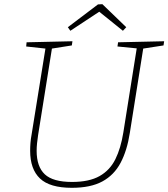

<svg xmlns="http://www.w3.org/2000/svg" viewBox="-20 -890 804 917"><path d="M544 -688 764 -693 761 -673 664 -658 600 -255Q587 -171 556 -112.5Q525 -54 469 -23.5Q413 7 323 7Q218 7 171 -37.5Q124 -82 124 -170Q124 -188 125.5 -207.5Q127 -227 131 -248L197 -658L105 -668L107 -688L326 -693L323 -673L228 -658L162 -245Q159 -225 157 -206Q155 -187 155 -170Q155 -94 194 -57.5Q233 -21 324 -21Q406 -21 455.5 -49Q505 -77 531 -129.5Q557 -182 569 -257L633 -659L541 -668ZM316 -743 304 -760 448 -869 469 -870 583 -760 567 -743 454 -834Z"/></svg>

Font: Bitter ExtraLight
Style: Italic
Weight: 200
Italic angle: -9°
Designer: Sol Matas, and Bitter project Authors
Foundry: Sol Matas
Version: Version 2.001